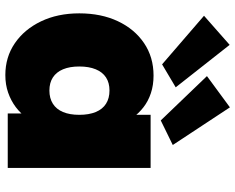

<svg xmlns="http://www.w3.org/2000/svg" viewBox="-101 -771 881 719"><g transform="rotate(90 339.5 -411.5)"><path d="M261 9Q194 9 142 -26.5Q90 -62 60 -124.5Q30 -187 30 -268Q30 -350 59.5 -412.5Q89 -475 141.5 -510.5Q194 -546 263 -546Q299 -546 329 -536Q359 -526 382 -508Q405 -490 422 -466.5Q439 -443 451 -416L410 -417V-535H609V0H405V-131L450 -127Q440 -98 422.5 -73Q405 -48 381 -30Q357 -12 327 -1.5Q297 9 261 9ZM319 -156Q348 -156 368.5 -169Q389 -182 399.5 -207Q410 -232 410 -268Q410 -304 399.5 -329.5Q389 -355 368.5 -368Q348 -381 319 -381Q290 -381 270 -368Q250 -355 239.5 -329.5Q229 -304 229 -268Q229 -232 239.5 -207Q250 -182 270 -169Q290 -156 319 -156ZM431 -573 265 -746 382 -832 523 -618ZM221 -578 39 -735 148 -831 307 -629Z"/></g></svg>

Font: Lexend Deca Black
Style: Regular
Weight: 900
Designer: Bonnie Shaver-Troup, Thomas Jockin
Foundry: Lexend
Version: Version 1.007